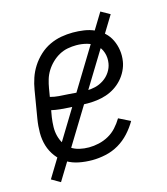

<svg xmlns="http://www.w3.org/2000/svg" viewBox="-100 -661 699 802"><g transform="rotate(-15 250.0 -260.0)"><path d="M216 8Q186 8 158 2.5Q130 -3 106.5 -17Q83 -31 66 -53.5Q49 -76 41 -102.5Q33 -129 33 -158.5Q33 -188 38 -218L58 -338Q62 -363 70.5 -388Q79 -413 93.5 -435.5Q108 -458 128.5 -477Q149 -496 173.5 -507.5Q198 -519 223.5 -523.5Q249 -528 274 -528Q298 -528 322 -524.5Q346 -521 367 -511.5Q388 -502 405 -486.5Q422 -471 432 -450Q442 -429 445.5 -405.5Q449 -382 445 -357Q442 -338 432.5 -318.5Q423 -299 408.5 -283Q394 -267 376 -255.5Q358 -244 338 -237.5Q318 -231 298 -228.5Q278 -226 258 -226Q238 -226 218.5 -227Q199 -228 179.5 -229Q160 -230 140.5 -232Q121 -234 103 -238L98 -209Q95 -188 94.5 -167.5Q94 -147 99 -128Q104 -109 114 -93Q124 -77 140 -66.5Q156 -56 175.5 -51.5Q195 -47 216 -47Q237 -47 259 -52Q281 -57 301 -68Q321 -79 336.5 -96Q352 -113 364 -133L414 -108Q399 -82 378 -59Q357 -36 330.5 -20.5Q304 -5 274 1.5Q244 8 216 8ZM267 -279Q286 -279 305 -283.5Q324 -288 341.5 -299.5Q359 -311 370.5 -328.5Q382 -346 385 -365Q389 -389 382 -411Q375 -433 358.5 -447Q342 -461 320 -467Q298 -473 274 -473Q256 -473 237 -469.5Q218 -466 200.5 -456.5Q183 -447 168 -432.5Q153 -418 142.5 -401Q132 -384 126.5 -365.5Q121 -347 118 -329L112 -293Q130 -288 149.5 -286.5Q169 -285 189 -284Q209 -283 228 -281Q247 -279 267 -279ZM65 63 27 41 408 -583 447 -561Z"/></g></svg>

Font: Iosevka SS18 Light
Style: Italic
Weight: 300
Italic angle: -9°
Monospace: yes
Designer: Belleve Invis
Foundry: Belleve Invis
Version: Version 25.1.1; ttfautohint (v1.8.4)